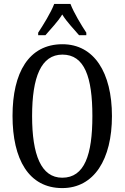

<svg xmlns="http://www.w3.org/2000/svg" viewBox="-20 -951 637 981"><path d="M175 -784V-771H212C240 -804 274 -838 298 -877C322 -838 356 -804 384 -771H421V-784C396 -822 357 -886 340 -931H257C240 -886 200 -822 175 -784ZM298 10C461 10 552 -137 552 -358C552 -580 461 -725 299 -725C127 -725 44 -580 44 -359C44 -137 127 10 298 10ZM298 -43C190 -43 144 -160 144 -358C144 -557 190 -672 299 -672C412 -672 452 -557 452 -358C452 -160 412 -43 298 -43Z"/></svg>

Font: Noto Serif Ethiopic XCn
Style: Regular
Weight: 400
Width: 2
Designer: Monotype Design Team
Foundry: Monotype Imaging Inc.
Version: Version 2.102